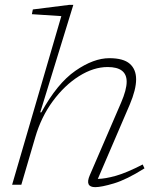

<svg xmlns="http://www.w3.org/2000/svg" viewBox="-20 -762 660 792"><path d="M125.5 -196 68 0H30L233 -695.5L111.5 -703.5L115.5 -723L266 -742H282.5L146 -298.5H150.5Q216 -418 291 -470Q366 -522 431 -522Q489 -522 515.2 -499Q541.5 -476 541.5 -434.5Q541.5 -392.5 515 -330L383.5 -24Q414.5 -24.5 458.5 -37Q502.5 -49.5 568.5 -83.5L576 -67.5Q502 -21 450 -5.5Q398 10 373 10Q329 10 350.5 -39.5L479.5 -338.5Q502.5 -392 502.5 -425Q502.5 -485.5 424 -485.5Q366 -485.5 306.2 -448Q246.5 -410.5 198.2 -345.2Q150 -280 125.5 -196Z"/></svg>

Font: Newsreader 6pt ExtraLight
Style: Italic
Weight: 275
Italic angle: -17°
Designer: Hugues Gentile
Foundry: Production Type
Version: Version 1.003; ttfautohint (v1.8.3)